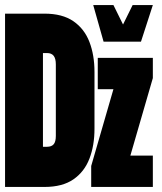

<svg xmlns="http://www.w3.org/2000/svg" viewBox="-20 -740 640 760"><path d="M0 0V-686H156Q227 -686 270.5 -656Q314 -626 334 -574Q354 -522 354 -455V-230Q354 -164 334 -112Q314 -60 270.5 -30Q227 0 156 0ZM150 -159H166Q184 -159 192.5 -169Q201 -179 201 -202V-485Q201 -508 192.5 -519Q184 -530 166 -530H150ZM341 0V-83L429 -387H367V-511H585V-431L496 -124H585V0ZM390 -575 349 -720H429L467 -643L505 -720H585L538 -575Z"/></svg>

Font: Chivo Mono Medium Black
Style: Regular
Weight: 900
Monospace: yes
Version: Version 1.008